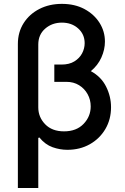

<svg xmlns="http://www.w3.org/2000/svg" viewBox="-20 -757 638 982"><path d="M296.5 -737.2Q362.6 -737.2 412.1 -710.6Q461.6 -683.9 489.2 -640.1Q516.7 -596.2 516.7 -544.4Q516.7 -503.6 498.6 -463.1Q480.5 -422.6 444.6 -393.1Q497.2 -364.7 522.5 -314.3Q547.9 -263.8 547.9 -208.5Q547.9 -146.3 518.8 -96.9Q489.7 -47.6 439.3 -19.2Q388.8 9.2 324.6 9.2Q286.2 9.2 248.8 -4.1Q211.3 -17.4 181.1 -54L175.8 -51.5V204.5H71.4V-532Q71.4 -592.3 100.9 -638.7Q130.3 -685 181.3 -711.1Q232.2 -737.2 296.5 -737.2ZM257.8 -420.5V-426.8H294.7Q334.2 -426.8 360.4 -443Q386.7 -459.2 399.9 -484.2Q413 -509.2 413 -536.2Q413 -581.7 379.8 -611.5Q346.6 -641.3 296.5 -641.3Q246.4 -641.3 211.1 -610.6Q175.8 -579.9 175.8 -529.1V-207.7Q175.8 -158 210.9 -121.6Q246.1 -85.2 307.5 -85.2Q370.7 -85.2 407.3 -123.2Q443.9 -161.2 443.9 -212.7Q443.9 -246.8 428.1 -275.4Q412.3 -304 384.4 -321.2Q356.5 -338.4 319.6 -338.4H257.8Z"/></svg>

Font: Inter Zeller Medium
Style: Regular
Weight: 500
Designer: Rasmus Andersson; Joe Bland
Foundry: zeller
Version: Version 3.015;git-dec3a8cb1